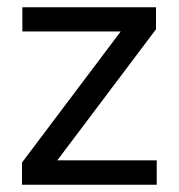

<svg xmlns="http://www.w3.org/2000/svg" viewBox="-20 -508 492 528"><path d="M411 -67V0H40.5V-61L312 -421.5H41.5V-488H409V-427.5L137.5 -67Z"/></svg>

Font: Anek Gujarati Medium
Style: Regular
Weight: 400
Version: Version 1.003